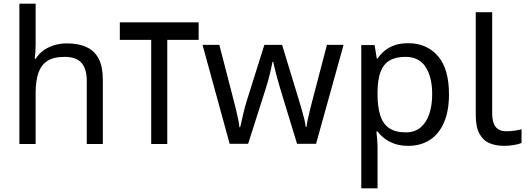

<svg xmlns="http://www.w3.org/2000/svg" viewBox="-20 -780 2855 1040"><path d="M173 -537Q173 -518 171.5 -498Q170 -478 168 -462H174Q191 -490 217 -508Q243 -526 275 -535.5Q307 -545 341 -545Q406 -545 449.5 -524.5Q493 -504 515 -461Q537 -418 537 -349V0H450V-343Q450 -408 421 -440Q392 -472 330 -472Q270 -472 236 -449.5Q202 -427 187.5 -383.5Q173 -340 173 -277V0H85V-760H173Z M1056 -659V-564H886V0H799V-564H629V-659Z M1497 -303Q1491 -324 1485 -344.5Q1479 -365 1474.5 -383.5Q1470 -402 1466 -418Q1462 -434 1460 -445H1456Q1454 -434 1450.5 -418Q1447 -402 1442.5 -383Q1438 -364 1432.5 -343.5Q1427 -323 1420 -302L1324 -1H1224L1077 -537H1168L1242 -251Q1250 -222 1257 -192.5Q1264 -163 1269.5 -136.5Q1275 -110 1277 -91H1281Q1284 -103 1288 -121Q1292 -139 1296.5 -159Q1301 -179 1306.5 -199Q1312 -219 1317 -235L1412 -537H1508L1600 -235Q1607 -212 1614.5 -186Q1622 -160 1628 -135.5Q1634 -111 1636 -92H1640Q1642 -109 1647.5 -134.5Q1653 -160 1660.5 -190.5Q1668 -221 1676 -251L1751 -537H1841L1692 -1H1589Z M2192 -546Q2291 -546 2351.5 -477Q2412 -408 2412 -269Q2412 -178 2384.5 -115.5Q2357 -53 2307.5 -21.5Q2258 10 2191 10Q2150 10 2118 -1Q2086 -12 2063.5 -29.5Q2041 -47 2025 -68H2019Q2021 -51 2023 -25Q2025 1 2025 20V240H1937V-536H2009L2021 -463H2025Q2041 -486 2063.5 -505Q2086 -524 2117.5 -535Q2149 -546 2192 -546ZM2176 -472Q2122 -472 2089 -451.5Q2056 -431 2041 -390Q2026 -349 2025 -286V-269Q2025 -203 2039 -157Q2053 -111 2086.5 -87Q2120 -63 2178 -63Q2227 -63 2258.5 -90Q2290 -117 2305.5 -163.5Q2321 -210 2321 -270Q2321 -362 2285.5 -417Q2250 -472 2176 -472Z M2710 10Q2666 10 2631.5 -4.5Q2597 -19 2577 -55.5Q2557 -92 2557 -157V-714H2646V-165Q2646 -117 2664.5 -93Q2683 -69 2723 -69Q2745 -69 2768.5 -72.5Q2792 -76 2805 -80V-6Q2791 1 2763.5 5.5Q2736 10 2710 10Z"/></svg>

Font: hexukannada05
Style: Book
Weight: 400
Designer: Jelle Bosma - Monotype Design Team
Foundry: Monotype Imaging Inc.
Version: Version 2.003